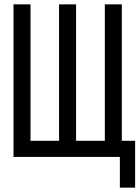

<svg xmlns="http://www.w3.org/2000/svg" viewBox="-20 -720 640 881"><path d="M42 0V-700H120V-74H251V-700H329V-74H461V-700H539V-74H600V141H530V0Z"/></svg>

Font: PT Mono
Style: Regular
Weight: 400
Monospace: yes
Designer: A.Korolkova, I.Chaeva
Foundry: ParaType Ltd
Version: Version 1.001W OFL